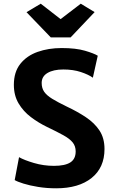

<svg xmlns="http://www.w3.org/2000/svg" viewBox="-20 -1011 624 1039"><path d="M284 8Q232.5 8 186.5 0.5Q140.5 -7 107 -17.5Q73.5 -28 59.5 -36.5L83 -160.5Q111 -144.5 163.5 -129Q216 -113.5 272 -113.5Q331.5 -113.5 360.5 -132Q389.5 -150.5 389.5 -191.5Q389.5 -220 373.5 -240Q357.5 -260 323.2 -279Q289 -298 234.5 -324Q188 -346.5 147 -377.5Q106 -408.5 80.5 -451.5Q55 -494.5 55 -552Q55 -621.5 90 -665.5Q125 -709.5 183.5 -730.2Q242 -751 313.5 -751Q390.5 -751 439.8 -736.5Q489 -722 509 -709.5L482.5 -590.5Q459 -607.5 417.5 -621.2Q376 -635 322.5 -635Q269 -635 237.2 -616.2Q205.5 -597.5 205.5 -562Q205.5 -534 219.2 -514.2Q233 -494.5 262.8 -476.2Q292.5 -458 341 -434.5Q398.5 -407.5 445 -376.5Q491.5 -345.5 518.5 -304.5Q545.5 -263.5 545.5 -204.5Q545.5 -104 475.8 -48Q406 8 284 8ZM255 -808.5 123.5 -945 200.5 -991 308 -907.5 417 -991 492 -945.5 362 -808.5Z"/></svg>

Font: Merriweather Sans
Style: Bold
Weight: 700
Designer: Eben Sorkin
Foundry: Eben Sorkin
Version: Version 1.008; ttfautohint (v1.7.19-72a1) -l 8 -r 50 -G 200 